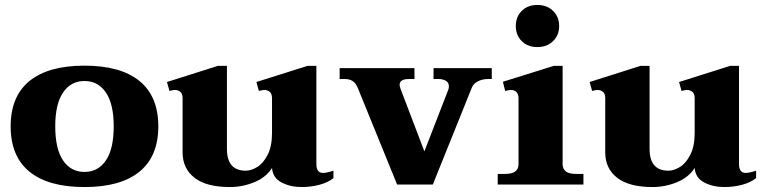

<svg xmlns="http://www.w3.org/2000/svg" viewBox="-20 -745 3086 775"><path d="M23 -235Q23 -356 99 -418Q175 -480 321 -480Q467 -480 543 -418Q619 -356 619 -235Q619 -114 543 -52Q467 10 321 10Q175 10 99 -52Q23 -114 23 -235ZM439 -235Q439 -325 407.5 -371.5Q376 -418 321 -418Q266 -418 234.5 -371.5Q203 -325 203 -235Q203 -144 234.5 -97.5Q266 -51 321 -51Q376 -51 407.5 -97.5Q439 -144 439 -235Z M1326 -56V-26Q1303 -8 1269 1Q1235 10 1197 10Q1152 10 1116.5 -8.5Q1081 -27 1078 -67Q1054 -29 1006.5 -9.5Q959 10 908 10Q813 10 765 -27.5Q717 -65 717 -130V-348Q717 -367 707.5 -374.5Q698 -382 685 -382Q681 -382 664 -378L654 -414L859 -479H896V-144Q896 -56 972 -56Q994 -56 1018.5 -71Q1043 -86 1060.5 -120.5Q1078 -155 1078 -208V-348Q1078 -367 1068.5 -374.5Q1059 -382 1046 -382Q1042 -382 1025 -378L1015 -414L1221 -479H1257V-83Q1257 -47 1284 -47Q1299 -47 1326 -56Z M1425 -388Q1417 -409 1404 -417.5Q1391 -426 1373 -426H1351V-470H1653V-426H1630Q1593 -426 1593 -402Q1593 -398 1597 -386L1693 -134L1788 -379Q1792 -387 1792 -396Q1792 -412 1779.5 -419Q1767 -426 1752 -426H1730V-470H1965V-426H1949Q1928 -426 1909.5 -417Q1891 -408 1884 -390L1727 0H1583Z M2062 -640Q2062 -677 2086 -701Q2110 -725 2149 -725Q2188 -725 2212.5 -701Q2237 -677 2237 -640Q2237 -603 2212.5 -579Q2188 -555 2149 -555Q2110 -555 2086 -579Q2062 -603 2062 -640ZM1989 -43H2019Q2073 -43 2073 -82V-348Q2073 -382 2040 -382Q2038 -382 2019 -378L2010 -415L2215 -479H2251V-82Q2251 -43 2305 -43H2335V0H1989Z M3032 -56V-26Q3009 -8 2975 1Q2941 10 2903 10Q2858 10 2822.5 -8.5Q2787 -27 2784 -67Q2760 -29 2712.5 -9.5Q2665 10 2614 10Q2519 10 2471 -27.5Q2423 -65 2423 -130V-348Q2423 -367 2413.5 -374.5Q2404 -382 2391 -382Q2387 -382 2370 -378L2360 -414L2565 -479H2602V-144Q2602 -56 2678 -56Q2700 -56 2724.5 -71Q2749 -86 2766.5 -120.5Q2784 -155 2784 -208V-348Q2784 -367 2774.5 -374.5Q2765 -382 2752 -382Q2748 -382 2731 -378L2721 -414L2927 -479H2963V-83Q2963 -47 2990 -47Q3005 -47 3032 -56Z"/></svg>

Font: Taviraj Bold
Style: Regular
Weight: 700
Designer: Katatrad Team
Foundry: CadsonDemak
Version: Version 1.030